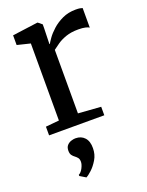

<svg xmlns="http://www.w3.org/2000/svg" viewBox="-155 -641 754 987"><g transform="rotate(-20 222.0 -148.0)"><path d="M35.5 0V-47.5L109 -54.5V-476L37.5 -493.5V-546.5L175 -565H178.5L200 -547.5V-528.5L197.5 -440.5H200Q204.5 -449 218.2 -468.5Q232 -488 255.5 -509.2Q279 -530.5 311.5 -545.8Q344 -561 385 -561Q399.5 -561 407.8 -559.5Q416 -558 421.5 -556V-449Q415.5 -453.5 400.8 -457Q386 -460.5 362.5 -460.5Q322.5 -460.5 294.2 -450.5Q266 -440.5 246.8 -427.2Q227.5 -414 213.5 -403V-55.5L337.5 -46.5V0ZM225 138.5Q225 173 208.5 200.5Q192 228 172.5 245.8Q153 263.5 143 268.5H141.5L110 249.5L109.5 243Q123.5 236 133.2 216.8Q143 197.5 143 183.5Q143 168.5 136.5 160.8Q130 153 122.5 147.5Q114.5 142 108 133.2Q101.5 124.5 101.5 108.5Q101.5 89.5 111.2 79Q121 68.5 134 64.5Q147 60.5 155.5 60.5H158Q188.5 60.5 207 80.8Q225.5 101 225 138.5Z"/></g></svg>

Font: Merriweather 24pt
Style: Regular
Weight: 400
Designer: Eben Sorkin
Foundry: Eben Sorkin
Version: Version 2.100